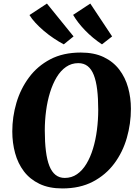

<svg xmlns="http://www.w3.org/2000/svg" viewBox="-20 -1048 778 1078"><path d="M330 10Q255 10 201.5 -15.8Q148 -41.5 114.2 -86Q80.5 -130.5 64.8 -188.2Q49 -246 49 -310Q49 -392 72.2 -470.8Q95.5 -549.5 142.8 -613.2Q190 -677 262.2 -715Q334.5 -753 433.5 -753Q508.5 -753 562 -727.5Q615.5 -702 649.5 -657.5Q683.5 -613 699.2 -556.2Q715 -499.5 715 -437Q715 -353.5 692 -273.5Q669 -193.5 621.5 -129.8Q574 -66 501.5 -28Q429 10 330 10ZM343.5 -49Q382 -49 412.2 -69.8Q442.5 -90.5 465 -127.8Q487.5 -165 502.2 -213.5Q517 -262 524.2 -318Q531.5 -374 531.5 -432Q531.5 -496.5 525.5 -545.2Q519.5 -594 506.5 -627Q493.5 -660 472 -676.8Q450.5 -693.5 419.5 -693.5Q381.5 -693.5 351 -672.5Q320.5 -651.5 298.2 -614.5Q276 -577.5 261 -529.2Q246 -481 238.8 -426.2Q231.5 -371.5 231.5 -315Q231.5 -249.5 237.8 -199.8Q244 -150 257.2 -116.5Q270.5 -83 292 -66Q313.5 -49 343.5 -49ZM609.5 -843.5 552.5 -799Q526 -816.5 502 -836.5Q478 -856.5 457.5 -877.8Q437 -899 420 -921Q403 -943 390.5 -964.5L487 -1028ZM393 -843.5 338 -799Q310.5 -813.5 281.8 -832.8Q253 -852 226.5 -874.5Q200 -897 179 -919.8Q158 -942.5 145.5 -963.5L243.5 -1028Z"/></svg>

Font: Merriweather 24pt Black
Style: Italic
Weight: 900
Italic angle: -7.8°
Designer: Eben Sorkin
Foundry: Eben Sorkin
Version: Version 2.101